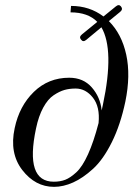

<svg xmlns="http://www.w3.org/2000/svg" viewBox="-20 -719 524 746"><path d="M403 -637Q453 -587 470.5 -506.5Q488 -426 467 -324Q448 -234 414.5 -166.5Q381 -99 341.5 -63Q302 -27 264 -10Q226 7 190 7Q117 7 66.5 -58.5Q16 -124 37 -221Q55 -307 111.5 -362Q168 -417 249 -417Q304 -417 337 -379Q370 -341 375 -290L380 -313Q425 -525 374 -613L315 -564Q303 -554 295 -565Q286 -575 298 -585L358 -634Q322 -671 254 -671L256 -696Q328 -696 382 -655L430 -694Q442 -704 450 -694Q459 -683 447 -673ZM363 -241Q369 -304 341 -339.5Q313 -375 274 -375Q250 -375 230.5 -369.5Q211 -364 188.5 -349Q166 -334 148 -301Q130 -268 120 -220Q76 -13 189 -13Q214 -13 233.5 -20.5Q253 -28 276.5 -49.5Q300 -71 322 -119.5Q344 -168 363 -241Z"/></svg>

Font: HK Venetian
Style: Italic
Weight: 400
Italic angle: -12°
Version: Version 1.000;PS 001.000;hotconv 1.0.88;makeotf.lib2.5.64775